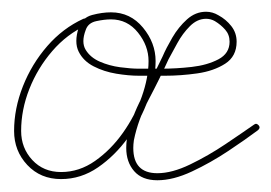

<svg xmlns="http://www.w3.org/2000/svg" viewBox="-20 -294 462 327"><path d="M122 -262Q127 -264 130 -259Q132 -254 127 -251Q94 -236 69 -207Q44 -178 30 -142.5Q16 -107 16 -71Q16 -42 35 -21.5Q54 -1 84 -1Q115 -1 142 -20Q169 -39 189.5 -68Q210 -97 221.5 -129.5Q233 -162 233 -190Q233 -216 215 -238.5Q197 -261 169 -261Q158 -261 144 -258Q130 -255 126 -243Q118 -222 126 -209Q134 -196 150 -189Q166 -182 184.5 -179.5Q203 -177 217 -177Q217 -177 217 -177Q217 -177 217 -177Q217 -177 217 -177Q217 -177 217 -177Q230 -177 255 -177Q280 -177 306.5 -180Q333 -183 352 -193Q371 -203 371 -223Q371 -235 363.5 -243.5Q356 -252 346 -258Q339 -262 331 -262Q316 -262 303.5 -249.5Q291 -237 282 -220.5Q273 -204 267 -193Q252 -160 233.5 -125Q215 -90 208 -55Q208 -55 208 -55Q208 -55 208 -55Q207 -48 207 -42Q207 1 248 1Q273 1 304 -14Q335 -29 364 -48.5Q393 -68 413 -82Q417 -85 421 -80Q424 -76 419 -72Q399 -57 369 -37Q339 -17 307 -2Q275 13 248 13Q222 13 208.5 -2.5Q195 -18 195 -42Q195 -49 196 -57Q196 -57 196 -57Q196 -57 196 -57Q203 -93 222 -128.5Q241 -164 257 -198Q263 -212 273.5 -230Q284 -248 298.5 -261Q313 -274 331 -274Q342 -274 352 -268Q365 -261 374 -249.5Q383 -238 383 -223Q383 -198 363.5 -185.5Q344 -173 316 -169Q288 -165 260.5 -165Q233 -165 217 -165Q217 -165 217 -165Q217 -165 217 -165Q217 -165 217 -165Q217 -165 217 -165Q199 -165 178 -168.5Q157 -172 139.5 -181Q122 -190 114 -206Q106 -222 114 -247Q120 -264 137 -268.5Q154 -273 169 -273Q202 -273 223.5 -247Q245 -221 245 -190Q245 -160 232.5 -125Q220 -90 198 -59.5Q176 -29 147 -9Q118 11 84 11Q49 11 26.5 -13Q4 -37 4 -71Q4 -109 19 -147Q34 -185 60.5 -215.5Q87 -246 122 -262Q122 -262 122 -262Q122 -262 122 -262Z"/></svg>

Font: FRB American Cursive Guidelines Arrows Thin
Style: Italic
Weight: 100
Italic angle: -25°
Version: Version 2.0;Modular Font Editor K font №1